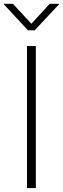

<svg xmlns="http://www.w3.org/2000/svg" viewBox="-39 -963 322 983"><path d="M144.5 -727.5V0H99.1V-727.5ZM27.3 -943.4 121.6 -841.3 215.3 -943.4H262.7V-940.4L138.2 -807.6H104.5L-19 -940.4V-943.4Z"/></svg>

Font: Inter 18pt ExtraLight
Style: Regular
Weight: 250
Designer: Rasmus Andersson
Foundry: rsms
Version: Version 4.001;git-66647c0bb